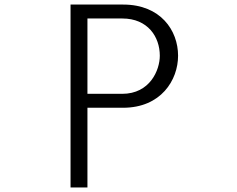

<svg xmlns="http://www.w3.org/2000/svg" viewBox="-20 -791 1040 841"><path d="M363 30V-319H519C685 -319 760 -440 760 -547C760 -658 683 -771 520 -771H289V30ZM363 -380V-710H516C627 -710 680 -630 680 -547C680 -484 637 -380 515 -380Z"/></svg>

Font: LINE Seed JP_OTF Regular
Style: Regular
Weight: 400
Designer: LY Corporation & Fontrix & Fontworks
Version: Version 1.002